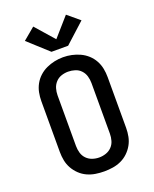

<svg xmlns="http://www.w3.org/2000/svg" viewBox="-178 -1086 956 1192"><g transform="rotate(-20 300.0 -490.0)"><path d="M300 8Q271 8 242.5 3.5Q214 -1 188 -13Q162 -25 141 -45Q120 -65 106 -90Q92 -115 86.5 -143Q81 -171 81 -200V-535Q81 -564 86.5 -592Q92 -620 106 -645.5Q120 -671 141.5 -690.5Q163 -710 189 -722Q215 -734 243 -740Q271 -746 300 -746Q329 -746 357 -740Q385 -734 411 -722Q437 -710 458.5 -690.5Q480 -671 494 -645.5Q508 -620 513.5 -592Q519 -564 519 -535V-200Q519 -171 513.5 -143Q508 -115 494 -90Q480 -65 459 -45Q438 -25 412 -13Q386 -1 357.5 3.5Q329 8 300 8ZM300 -84Q323 -84 345 -91.5Q367 -99 383 -115.5Q399 -132 405.5 -154.5Q412 -177 412 -200V-535Q412 -558 405.5 -580.5Q399 -603 383 -620Q367 -637 344.5 -644Q322 -651 299 -651Q276 -651 254 -643.5Q232 -636 216.5 -619Q201 -602 194.5 -580Q188 -558 188 -535V-200Q188 -177 194.5 -154.5Q201 -132 217 -115.5Q233 -99 255 -91.5Q277 -84 300 -84ZM355 -802H245L113 -922L192 -988L300 -865L408 -988L487 -922Z"/></g></svg>

Font: Iosevka Slab Semibold Extended
Style: Regular
Weight: 600
Width: 7
Monospace: yes
Designer: Belleve Invis
Foundry: Belleve Invis
Version: Version 11.1.0; ttfautohint (v1.8.3)